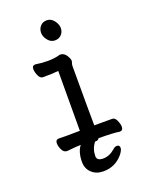

<svg xmlns="http://www.w3.org/2000/svg" viewBox="-163 -788 826 1059"><g transform="rotate(-20 250.0 -259.0)"><path d="M256.8 186Q214.8 186 188.5 161.1Q162.1 136.2 162.1 97.2Q162.1 39.1 188 5.9Q163.1 5.9 106.9 12.2Q86.9 12.2 76.9 -8.8Q66.9 -29.8 66.9 -46.9Q66.9 -68.8 87.9 -68.8L127.9 -67.9L210 -68.8Q210.9 -109.9 210.9 -419.9Q181.2 -416 121.1 -416Q104 -416 94.5 -437.5Q85 -459 85 -476.1Q85 -497.1 105 -497.1Q139.2 -491.2 177.5 -491.2Q215.8 -491.2 250 -501Q277.8 -501 293 -469.2Q299.8 -457 299.8 -449.2Q299.8 -440.9 296.9 -434.6Q293.9 -428.2 293.9 -416Q293.9 -128.9 294.9 -69.8H399.9Q416 -69.8 425.5 -48.3Q435.1 -26.9 435.1 -11.2Q435.1 11.2 415 11.2Q379.9 4.9 292 4.9Q289.1 16.1 268.1 16.1Q242.2 49.8 242.2 91.8Q242.2 119.1 279.1 119.1Q315.9 119.1 347.2 91.8Q359.9 79.1 373 79.1Q389.2 79.1 389.2 96.2Q389.2 109.9 372.1 131.8Q327.1 186 256.8 186ZM252 -584Q228 -584 210.9 -605.5Q193.8 -627 193.8 -649.4Q193.8 -671.9 208 -688Q222.2 -704.1 246.6 -704.1Q271 -704.1 288.1 -682.1Q305.2 -660.2 305.2 -637.7Q305.2 -615.2 290.5 -599.6Q275.9 -584 252 -584Z"/></g></svg>

Font: LXGW WenKai Mono GB Screen
Style: Regular
Weight: 400
Monospace: yes
Designer: LXGW / Fontworks Inc.
Foundry: LXGW / Fontworks Inc.
Version: Version 1.510;January 18,2025